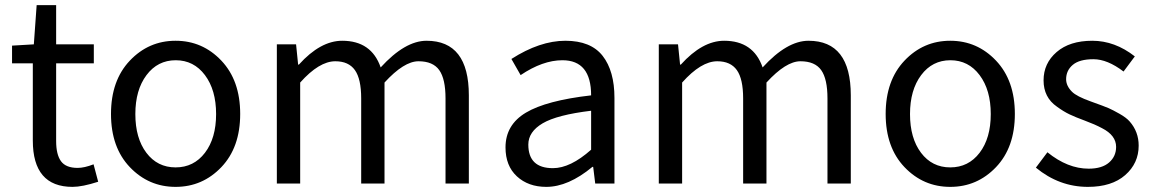

<svg xmlns="http://www.w3.org/2000/svg" viewBox="-20 -716 4498 749"><path d="M263 13Q108 13 108 -168V-469H27V-538L112 -543L123 -696H199V-543H346V-469H199V-166Q199 -113 218 -87Q237 -61 283 -61Q309 -61 345 -75L363 -7Q301 13 263 13Z M843.5 -64Q770 13 665 13Q560 13 486.5 -64Q413 -141 413 -271.5Q413 -402 486.5 -479.5Q560 -557 665 -557Q770 -557 843.5 -479.5Q917 -402 917 -271.5Q917 -141 843.5 -64ZM551 -120Q594 -63 665 -63Q736 -63 779.5 -120Q823 -177 823 -271Q823 -365 779.5 -423Q736 -481 665.5 -481Q595 -481 551.5 -423Q508 -365 508 -271Q508 -177 551 -120Z M1060 0V-543H1135L1143 -464H1146Q1230 -557 1315 -557Q1429 -557 1465 -453Q1560 -557 1644 -557Q1809 -557 1809 -344V0H1718V-332Q1718 -408 1693.5 -442.5Q1669 -477 1612.5 -477Q1556 -477 1480 -394V0H1389V-332Q1389 -408 1364.5 -442.5Q1340 -477 1288 -477Q1225 -477 1151 -394V0Z M2111 13Q2041 13 1996.5 -28Q1952 -69 1952 -141Q1952 -229 2031.5 -276.5Q2111 -324 2286 -344Q2286 -481 2174 -481Q2097 -481 2011 -423L1975 -486Q2086 -557 2185.5 -557Q2285 -557 2331 -498Q2377 -439 2377 -334V0H2302L2294 -65H2291Q2197 13 2111 13ZM2137 -60Q2205 -60 2286 -132V-284Q2153 -268 2097 -235Q2041 -202 2041 -152Q2041 -60 2137 -60Z M2550 0V-543H2625L2633 -464H2636Q2720 -557 2805 -557Q2919 -557 2955 -453Q3050 -557 3134 -557Q3299 -557 3299 -344V0H3208V-332Q3208 -408 3183.5 -442.5Q3159 -477 3102.5 -477Q3046 -477 2970 -394V0H2879V-332Q2879 -408 2854.5 -442.5Q2830 -477 2778 -477Q2715 -477 2641 -394V0Z M3865.5 -64Q3792 13 3687 13Q3582 13 3508.5 -64Q3435 -141 3435 -271.5Q3435 -402 3508.5 -479.5Q3582 -557 3687 -557Q3792 -557 3865.5 -479.5Q3939 -402 3939 -271.5Q3939 -141 3865.5 -64ZM3573 -120Q3616 -63 3687 -63Q3758 -63 3801.5 -120Q3845 -177 3845 -271Q3845 -365 3801.5 -423Q3758 -481 3687.5 -481Q3617 -481 3573.5 -423Q3530 -365 3530 -271Q3530 -177 3573 -120Z M4224 13Q4112 13 4021 -62L4066 -122Q4145 -58 4227 -58Q4279 -58 4306.5 -82Q4334 -106 4334 -143Q4334 -188 4279 -216Q4251 -231 4213 -245Q4175 -259 4152 -270Q4129 -281 4103 -300Q4051 -336 4051 -402.5Q4051 -469 4102 -513Q4153 -557 4241 -557Q4329 -557 4407 -496L4363 -437Q4300 -485 4245.5 -485Q4191 -485 4165 -463Q4139 -441 4139 -407Q4139 -381 4162 -358Q4180 -340 4234.5 -320.5Q4289 -301 4305 -294Q4321 -287 4347.5 -272Q4374 -257 4387 -242Q4422 -202 4422 -148Q4422 -79 4369.5 -33Q4317 13 4224 13Z"/></svg>

Font: Swei Fan Sans CJK TC
Style: Regular
Weight: 400
Version: Version 2.130